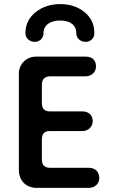

<svg xmlns="http://www.w3.org/2000/svg" viewBox="-20 -916 552 936"><path d="M104 -754C104 -730 124 -712 149 -712C174 -712 192 -730 192 -754C192 -794 225 -816 274 -816C322 -816 352 -794 352 -754C352 -730 372 -712 397 -712C422 -712 440 -730 440 -754C440 -797 424 -831 392 -857C360 -883 321 -896 274 -896C227 -896 187 -883 154 -857C121 -831 104 -797 104 -754ZM413 0C445 0 464 -23 464 -48C464 -73 449 -98 413 -98H224C197 -98 184 -112 184 -139V-237C184 -264 197 -277 222 -277H381C413 -277 432 -301 432 -325C432 -350 417 -373 381 -373H222C197 -373 184 -387 184 -414V-502C184 -530 198 -544 226 -544H397C429 -544 448 -567 448 -592C448 -620 433 -640 397 -640H155C111 -640 72 -606 72 -557V-88C72 -35 107 0 160 0Z"/></svg>

Font: Dongle
Style: Regular
Weight: 400
Designer: Yanghee Ryu
Foundry: Yanghee Ryu
Version: Version 2.000